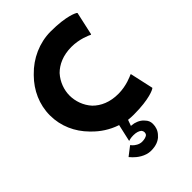

<svg xmlns="http://www.w3.org/2000/svg" viewBox="-320 -982 1418 1418"><g transform="rotate(-45 389.0 -273.0)"><path d="M721 -17 726 -22 686 -203 683 -206C668 -199 601 -167 517 -167C429 -167 364 -197 319 -242C274 -291 253 -355 253 -413C253 -470 274 -533 319 -583C363 -627 429 -658 517 -658C600 -658 667 -627 683 -619L686 -622L726 -803L721 -808C717 -810 657 -847 489 -847C371 -847 258 -795 178 -712L171 -705C95 -628 47 -526 47 -412C47 -299 94 -198 169 -122L176 -115C225 -64 286 -25 353 -2L358 -1L328 132L330 135C336 132 352 127 379 127C408 127 430 134 444 146L445 147C455 159 457 177 447 191L446 192C435 201 416 207 391 207C361 207 335 188 321 174C317 170 314 165 314 165L310 162L244 213L240 216C242 218 247 223 252 229L259 237C282 261 332 301 391 301C443 301 476 286 500 264V263L509 254C531 231 541 201 541 170C541 145 532 127 517 112L511 105C489 82 453 68 422 66H415L432 19H435C451 21 472 22 489 22C656 22 716 -14 721 -17Z"/></g></svg>

Font: Hussar Woodtype
Style: Bd
Weight: 900
Foundry: Cannot Into Space Fonts
Version: Version 1.07